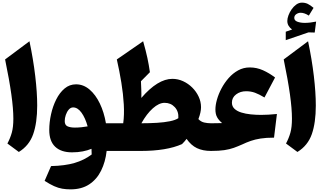

<svg xmlns="http://www.w3.org/2000/svg" viewBox="-20 -1143 2468 1454"><path d="M203.1 -830.6Q231.9 -693.8 246.8 -567.6Q261.7 -441.4 261.7 -343.8Q261.7 -213.4 231.4 -127Q201.2 -40.5 122.6 7.8L36.1 -56.2Q57.6 -96.7 69.3 -138.2Q81.1 -179.7 81.1 -244.6Q81.1 -318.8 65.9 -428Q50.8 -537.1 18.6 -692.9Z M555.7 -504.4Q611.8 -504.4 658 -465.1Q704.1 -425.8 736.1 -359.1Q768.1 -292.5 782.2 -209.5H835.4V0H787.6Q778.3 83.5 745.6 149.4Q712.9 215.3 655.5 253.2Q598.1 291 513.7 291Q480.5 291 450.9 285.9Q421.4 280.8 389.6 266.6Q357.9 252.4 317.9 226.6L366.7 114.7Q471.7 112.3 544.4 91.1Q617.2 69.8 674.3 26.9Q674.3 7.3 672.9 -16.1Q644 -3.9 606.7 3.4Q569.3 10.7 525.4 10.7Q442.9 10.7 397.9 -31.7Q353 -74.2 353 -158.7Q353 -216.8 366.5 -277.6Q379.9 -338.4 405.8 -389.9Q431.6 -441.4 469.2 -472.9Q506.8 -504.4 555.7 -504.4ZM533.7 -329.6Q515.1 -329.6 500.7 -313Q486.3 -296.4 478.3 -272.5Q470.2 -248.5 470.2 -226.1Q470.2 -195.8 491.5 -186.3Q512.7 -176.8 547.4 -176.8Q571.3 -176.8 596.7 -179.4Q622.1 -182.1 643.6 -186Q626 -250 597.2 -289.8Q568.4 -329.6 533.7 -329.6Z M1285.6 -545.9Q1327.6 -545.9 1366.5 -528.1Q1405.3 -510.3 1435.8 -480Q1466.3 -449.7 1484.4 -411.1Q1502.4 -372.6 1502.4 -330.6Q1502.4 -293 1482.4 -241.2Q1501 -221.2 1525.9 -215.3Q1550.8 -209.5 1577.6 -209.5H1578.1V0H1577.6Q1516.1 0 1471.4 -21.2Q1426.8 -42.5 1393.1 -91.3Q1385.3 -81.1 1376.5 -71Q1367.7 -61 1358.4 -51.8Q1300.8 -25.9 1221.9 -12.9Q1143.1 0 1049.8 0H835.4Q824.7 0 819.1 -8.3Q813.5 -16.6 813.5 -39.6V-170.4Q813.5 -193.4 819.1 -201.4Q824.7 -209.5 835.4 -209.5H913.1Q921.9 -272.9 917.5 -351.8Q913.1 -430.7 898.9 -517.8Q884.8 -605 864.7 -692.9L1064 -830.6Q1085 -756.3 1096.2 -704.1Q1107.4 -651.9 1115.2 -596.2L1047.4 -527.8Q1048.8 -495.1 1050 -462.9Q1051.3 -430.7 1050.3 -401.4Q1174.8 -545.9 1285.6 -545.9ZM1226.6 -364.3Q1184.1 -364.3 1137.5 -322.8Q1090.8 -281.2 1050.8 -209.5Q1113.3 -209.5 1168.9 -212.9Q1224.6 -216.3 1266.6 -224.9Q1308.6 -233.4 1330.6 -248Q1334 -298.8 1303.7 -331.5Q1273.4 -364.3 1226.6 -364.3Z M1871.1 -632.3Q1923.8 -632.3 1971.2 -611.1Q2018.6 -589.8 2063 -556.2L1982.9 -404.8Q1942.4 -429.2 1911.1 -440.7Q1879.9 -452.1 1844.2 -452.1Q1799.8 -452.1 1768.1 -428.2Q1736.3 -404.3 1736.3 -365.7Q1736.3 -337.4 1755.9 -319.1Q1775.4 -300.8 1807.9 -290.8Q1840.3 -280.8 1879.2 -276.9Q1918 -272.9 1956.5 -272.9Q1987.3 -272.9 2014.4 -274.7Q2041.5 -276.4 2077.1 -279.8L2055.2 -100.6Q1996.1 -100.6 1953.9 -94Q1911.6 -87.4 1878.9 -75.9Q1846.2 -64.5 1814.5 -49.3Q1781.7 -34.7 1750.5 -23.4Q1719.2 -12.2 1679 -6.1Q1638.7 0 1578.1 0Q1567.4 0 1561.8 -8.3Q1556.2 -16.6 1556.2 -39.6V-170.4Q1556.2 -193.4 1561.8 -201.4Q1567.4 -209.5 1578.1 -209.5Q1598.1 -209.5 1621.1 -210Q1644 -210.4 1662.1 -210.9Q1636.2 -232.9 1623.8 -255.9Q1611.3 -278.8 1611.3 -314.5Q1611.3 -347.2 1623 -388.9Q1634.8 -430.7 1657.2 -473.1Q1679.7 -515.6 1711.4 -551.8Q1743.2 -587.9 1783.4 -610.1Q1823.7 -632.3 1871.1 -632.3Z M2313 -830.6Q2341.8 -693.8 2356.7 -567.6Q2371.6 -441.4 2371.6 -343.8Q2371.6 -213.4 2341.3 -127Q2311 -40.5 2232.4 7.8L2146 -56.2Q2167.5 -96.7 2179.2 -138.2Q2190.9 -179.7 2190.9 -244.6Q2190.9 -318.8 2175.8 -428Q2160.6 -537.1 2128.4 -692.9ZM2208.5 -1007.3Q2208.5 -987.3 2232.4 -978.5Q2256.3 -969.7 2288.1 -969.7Q2307.1 -969.7 2330.6 -972.4Q2354 -975.1 2374 -979.5L2363.3 -896.5L2316.4 -897.9L2144 -838.9V-902.8L2191.9 -919.4Q2175.3 -931.6 2165.5 -947.8Q2155.8 -963.9 2155.8 -984.4Q2155.8 -1002.9 2164.3 -1026.4Q2172.9 -1049.8 2188.2 -1072Q2203.6 -1094.2 2223.6 -1108.6Q2243.7 -1123 2266.6 -1123Q2290.5 -1123 2309.8 -1114Q2329.1 -1105 2354.5 -1083.5L2318.8 -1024.9Q2284.7 -1046.4 2257.3 -1046.4Q2239.3 -1046.4 2223.9 -1035.9Q2208.5 -1025.4 2208.5 -1007.3Z"/></svg>

Font: Pinar DS4-ExtraBold
Style: Regular
Weight: 800
Designer: Amin Abedi
Version: Version 2.000